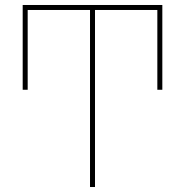

<svg xmlns="http://www.w3.org/2000/svg" viewBox="-20 -750 742 770"><path d="M341 -710H91V-390H71V-730H631V-390H611V-710H361V0H341Z"/></svg>

Font: M PLUS 1p Thin
Style: Regular
Weight: 250
Version: Version 1.062